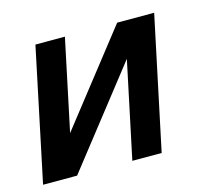

<svg xmlns="http://www.w3.org/2000/svg" viewBox="-98 -546 717 636"><g transform="rotate(-15 261.0 -227.5)"><path d="M71.8 -455.1H172.9L106.9 -142.1L352.1 -455.1H479L382.8 0H282.2L352.1 -331.1L92.8 0H-23.9Z"/></g></svg>

Font: Anonymous Pro
Style: Bold Italic
Weight: 700
Italic angle: -12°
Monospace: yes
Designer: Mark Simonson
Version: Version 1.003